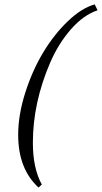

<svg xmlns="http://www.w3.org/2000/svg" viewBox="-20 -720 457 861"><path d="M167.5 107.4 152.8 121.1Q61.5 37.1 61.5 -115.2Q61.5 -204.1 93 -303.5Q124.5 -402.8 173.3 -484.1Q222.2 -565.4 284.4 -625Q346.7 -684.6 404.8 -700.2L417.5 -673.8Q353.5 -652.3 297.6 -588.1Q241.7 -523.9 205.1 -439.5Q127.4 -258.8 127.4 -80.1Q127.4 34.7 167.5 107.4Z"/></svg>

Font: Niconne
Style: Regular
Weight: 400
Designer: Vernon Adams
Foundry: Vernon Adams
Version: Version 1.002